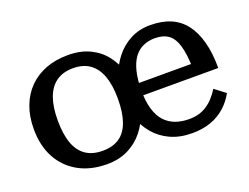

<svg xmlns="http://www.w3.org/2000/svg" viewBox="-91 -732 1203 927"><g transform="rotate(-20 511.0 -268.0)"><path d="M596 -264Q596 -209 608 -169Q620 -129 642.5 -104.5Q665 -80 696.5 -68.5Q728 -57 767 -57Q808 -57 837.5 -71Q867 -85 888.5 -107.5Q910 -130 925 -155L980 -113Q960 -76 928.5 -47.5Q897 -19 854.5 -3.5Q812 12 758 12Q694 12 645.5 -10.5Q597 -33 565 -71.5Q533 -110 516 -160Q499 -210 499 -265Q499 -319 515.5 -369.5Q532 -420 564 -460.5Q596 -501 641 -524.5Q686 -548 743 -548Q803 -548 847.5 -529Q892 -510 921.5 -471.5Q951 -433 966.5 -375.5Q982 -318 982 -241H552V-304H891L866 -280Q864 -356 851 -399.5Q838 -443 811.5 -462Q785 -481 742 -481Q709 -481 681.5 -468.5Q654 -456 635 -429.5Q616 -403 606 -362Q596 -321 596 -264ZM572 -268Q572 -215 556 -165Q540 -115 508 -75Q476 -35 429 -11.5Q382 12 320 12Q236 12 174 -22.5Q112 -57 78 -119.5Q44 -182 44 -268Q44 -333 63.5 -384.5Q83 -436 119 -472.5Q155 -509 206 -528.5Q257 -548 320 -548Q385 -548 432.5 -525Q480 -502 510.5 -462.5Q541 -423 556.5 -373Q572 -323 572 -268ZM167 -268Q167 -197 184 -150Q201 -103 235.5 -79.5Q270 -56 322 -56Q374 -56 408 -79Q442 -102 459 -149.5Q476 -197 476 -268Q476 -337 459 -384Q442 -431 408 -455.5Q374 -480 322 -480Q270 -480 235.5 -455.5Q201 -431 184 -384Q167 -337 167 -268Z"/></g></svg>

Font: Roboto Serif 20pt Medium
Style: Regular
Weight: 500
Version: Version 1.008